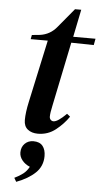

<svg xmlns="http://www.w3.org/2000/svg" viewBox="-59 -654 507 952"><g transform="rotate(5 194.5 -178.0)"><path d="M145 14Q114 14 94.5 -1.5Q75 -17 75 -48Q75 -86 87 -140L154 -450H69L73 -471L113 -475Q164 -482 197 -523L275 -617H306L278 -480H389L383 -448L271 -450L205 -130Q201 -112 199 -98.5Q197 -85 197 -76Q197 -66 203 -60Q209 -54 217 -54Q238 -54 281 -97L297 -84Q272 -47 233.5 -16.5Q195 14 145 14ZM59 261 48 242Q73 230 90.5 216.5Q108 203 120 181Q96 171 81.5 153Q67 135 67 114Q67 87 84 70Q101 53 127 53Q158 53 173 71.5Q188 90 188 122Q188 172 153 205.5Q118 239 59 261Z"/></g></svg>

Font: DM Serif Text
Style: Italic
Weight: 400
Italic angle: -12°
Designer: Colophon Foundry, Frank Grießhammer
Foundry: Colophon Foundry
Version: Version 5.100; ttfautohint (v1.8.2)